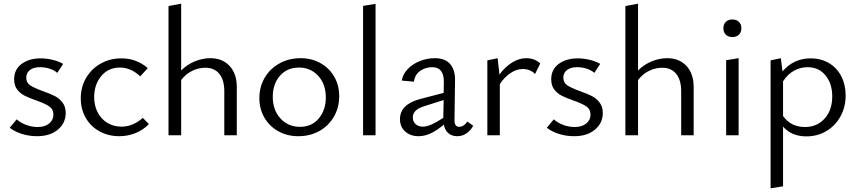

<svg xmlns="http://www.w3.org/2000/svg" viewBox="-20 -737 4669 1046"><path d="M33 -41 71 -87Q92 -68 122.5 -56.5Q153 -45 186 -45Q224 -45 247.5 -64Q271 -83 271 -112Q271 -142 248 -157.5Q225 -173 177 -190Q139 -203 114.5 -215.5Q90 -228 73.5 -249.5Q57 -271 57 -305Q57 -359 98 -389Q139 -419 201 -419Q234 -419 267 -411Q300 -403 324 -389L292 -340Q275 -355 250 -363Q225 -371 198 -371Q163 -371 143 -355.5Q123 -340 123 -314Q123 -286 145.5 -271.5Q168 -257 215 -240Q255 -226 279 -213.5Q303 -201 320.5 -178.5Q338 -156 338 -121Q338 -67 295.5 -31Q253 5 182 5Q137 5 97.5 -8Q58 -21 33 -41Z M420 -201Q420 -263 449 -312.5Q478 -362 528.5 -390.5Q579 -419 641 -419Q724 -419 785 -366L744 -321Q693 -369 633 -369Q570 -369 531.5 -322.5Q493 -276 493 -208Q493 -161 512.5 -124Q532 -87 566 -67Q600 -47 642 -47Q673 -47 703 -59.5Q733 -72 758 -95L791 -61Q758 -27 716 -11Q674 5 630 5Q570 5 522 -21.5Q474 -48 447 -95Q420 -142 420 -201Z M1270 -263V0H1202V-240Q1202 -301 1175 -334.5Q1148 -368 1098 -368Q1063 -368 1028 -351.5Q993 -335 967 -301V0H898V-704L967 -717V-353Q1000 -386 1042 -403Q1084 -420 1126 -420Q1191 -420 1230.5 -378Q1270 -336 1270 -263Z M1393 -202Q1393 -264 1422 -313.5Q1451 -363 1502.5 -391.5Q1554 -420 1618 -420Q1678 -420 1726 -393Q1774 -366 1801 -319Q1828 -272 1828 -213Q1828 -151 1799 -101Q1770 -51 1719.5 -23Q1669 5 1605 5Q1544 5 1496 -22Q1448 -49 1420.5 -96Q1393 -143 1393 -202ZM1755 -206Q1755 -279 1713.5 -324Q1672 -369 1609 -369Q1544 -369 1505 -324Q1466 -279 1466 -210Q1466 -137 1508 -91.5Q1550 -46 1614 -46Q1679 -46 1717 -92Q1755 -138 1755 -206Z M1958 -705 2026 -716V0H1958Z M2558 -52Q2544 -26 2521.5 -10.5Q2499 5 2471 5Q2442 5 2423 -11Q2404 -27 2398 -58Q2361 -27 2327.5 -11Q2294 5 2261 5Q2216 5 2187.5 -20.5Q2159 -46 2159 -88Q2159 -170 2274 -199L2397 -231L2398 -289Q2399 -371 2335 -371Q2299 -371 2270 -351.5Q2241 -332 2235 -292L2169 -298Q2174 -332 2200.5 -360Q2227 -388 2266.5 -404Q2306 -420 2349 -420Q2405 -420 2432.5 -388Q2460 -356 2459 -298L2456 -82Q2456 -46 2482 -46Q2494 -46 2505.5 -53.5Q2517 -61 2526 -75ZM2284 -47Q2305 -47 2331.5 -59Q2358 -71 2395 -95L2397 -192L2290 -158Q2229 -139 2229 -98Q2229 -74 2244.5 -60.5Q2260 -47 2284 -47Z M2923 -391 2895 -334Q2868 -361 2828 -361Q2795 -361 2762 -339.5Q2729 -318 2703 -279V0H2635V-408L2691 -420L2701 -331Q2732 -373 2770 -396.5Q2808 -420 2846 -420Q2894 -420 2923 -391Z M2959 -41 2997 -87Q3018 -68 3048.5 -56.5Q3079 -45 3112 -45Q3150 -45 3173.5 -64Q3197 -83 3197 -112Q3197 -142 3174 -157.5Q3151 -173 3103 -190Q3065 -203 3040.5 -215.5Q3016 -228 2999.5 -249.5Q2983 -271 2983 -305Q2983 -359 3024 -389Q3065 -419 3127 -419Q3160 -419 3193 -411Q3226 -403 3250 -389L3218 -340Q3201 -355 3176 -363Q3151 -371 3124 -371Q3089 -371 3069 -355.5Q3049 -340 3049 -314Q3049 -286 3071.5 -271.5Q3094 -257 3141 -240Q3181 -226 3205 -213.5Q3229 -201 3246.5 -178.5Q3264 -156 3264 -121Q3264 -67 3221.5 -31Q3179 5 3108 5Q3063 5 3023.5 -8Q2984 -21 2959 -41Z M3759 -263V0H3691V-240Q3691 -301 3664 -334.5Q3637 -368 3587 -368Q3552 -368 3517 -351.5Q3482 -335 3456 -301V0H3387V-704L3456 -717V-353Q3489 -386 3531 -403Q3573 -420 3615 -420Q3680 -420 3719.5 -378Q3759 -336 3759 -263Z M3936 -409 4004 -420V0H3936ZM3921 -583Q3921 -605 3934.5 -618Q3948 -631 3970 -631Q3992 -631 4005.5 -618Q4019 -605 4019 -583Q4019 -561 4005.5 -548Q3992 -535 3970 -535Q3948 -535 3934.5 -548Q3921 -561 3921 -583Z M4587 -217Q4587 -154 4559 -103Q4531 -52 4482 -23Q4433 6 4373 6Q4293 6 4246 -47V278L4178 289V-408L4234 -420L4243 -348Q4304 -419 4396 -419Q4453 -419 4496.5 -393Q4540 -367 4563.5 -321Q4587 -275 4587 -217ZM4514 -212Q4514 -281 4477.5 -326Q4441 -371 4379 -371Q4342 -371 4307 -352.5Q4272 -334 4246 -294V-105Q4267 -75 4297.5 -60Q4328 -45 4365 -45Q4431 -45 4472.5 -91Q4514 -137 4514 -212Z"/></svg>

Font: Ysabeau
Style: Regular
Weight: 400
Designer: Christian Thalmann (Catharsis Fonts)
Version: Version 0.003